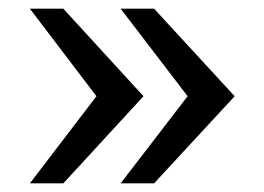

<svg xmlns="http://www.w3.org/2000/svg" viewBox="-20 -547 607 442"><path d="M334.7 -527 520.2 -325.5 334.7 -124.9H257.7L411.9 -325.5L257.7 -527ZM125.8 -527 310.3 -325.5 125.8 -124.9H48.8L202 -325.5L48.8 -527Z"/></svg>

Font: Archivo SemiBold SemiExpanded
Style: Regular
Weight: 600
Width: 6
Version: Version 2.001